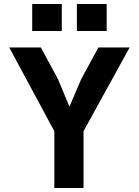

<svg xmlns="http://www.w3.org/2000/svg" viewBox="-20 -934 690 954"><path d="M250 0V-282L26 -698H183L268 -541L325 -404L384 -542L469 -698H624L395 -282V0ZM362 -780V-914H510V-780ZM140 -780V-914H287V-780Z"/></svg>

Font: Azeret Mono Thin SemiBold
Style: Regular
Weight: 600
Version: Version 1.002